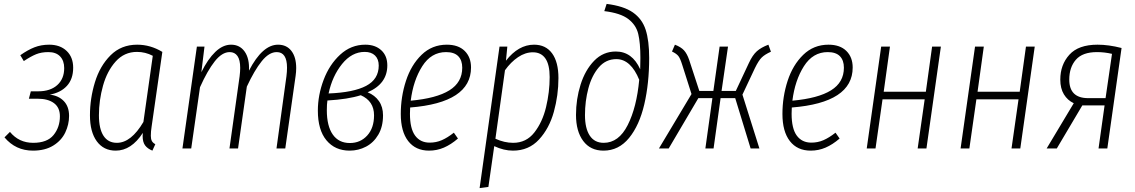

<svg xmlns="http://www.w3.org/2000/svg" viewBox="-20 -761 5819 984"><path d="M355 -414Q355 -356 323 -321Q291 -286 235 -276Q280 -271 307 -243Q334 -215 334 -167Q334 -123 314.5 -82Q295 -41 253 -15Q211 11 149 11Q60 11 3 -57L31 -85Q77 -29 150 -29Q222 -29 254.5 -69Q287 -109 287 -165Q287 -210 256.5 -232.5Q226 -255 174 -255H128L138 -293H176Q238 -293 273.5 -325Q309 -357 309 -412Q309 -450 288 -472Q267 -494 228 -494Q192 -494 165 -483Q138 -472 102 -448L84 -478Q122 -505 156.5 -518.5Q191 -532 232 -532Q288 -532 321.5 -500Q355 -468 355 -414Z M812 -495 757 -112Q753 -87 753 -65Q753 -49 758 -39Q763 -29 776 -22L761 11Q736 1 723.5 -16Q711 -33 711 -64Q711 -74 712 -80Q653 11 573 11Q511 11 476 -37Q441 -85 441 -170Q441 -256 466.5 -339.5Q492 -423 546.5 -477.5Q601 -532 683 -532Q751 -532 812 -495ZM487 -170Q487 -101 510.5 -65Q534 -29 579 -29Q652 -29 715 -136L763 -475Q725 -495 682 -495Q617 -495 573 -446Q529 -397 508 -322Q487 -247 487 -170Z M1498 -412Q1498 -393 1495 -372L1442 0H1397L1448 -370Q1451 -394 1451 -414Q1451 -494 1398 -494Q1359 -494 1321.5 -447.5Q1284 -401 1245 -317L1200 0H1156L1208 -370Q1211 -394 1211 -413Q1211 -454 1197 -474Q1183 -494 1157 -494Q1118 -494 1080.5 -446.5Q1043 -399 1005 -314L960 0H915L989 -522H1028L1012 -391Q1045 -458 1083.5 -495Q1122 -532 1164 -532Q1209 -532 1234 -496.5Q1259 -461 1256 -399Q1325 -532 1405 -532Q1449 -532 1473.5 -500Q1498 -468 1498 -412Z M1965 -426Q1965 -331 1864 -288Q1901 -273 1922 -243Q1943 -213 1943 -170Q1943 -112 1919 -71Q1895 -30 1856 -9.5Q1817 11 1772 11Q1697 11 1653 -42Q1609 -95 1609 -194Q1609 -273 1638.5 -351.5Q1668 -430 1723.5 -481Q1779 -532 1852 -532Q1903 -532 1934 -503.5Q1965 -475 1965 -426ZM1664 -282Q1792 -287 1856.5 -321Q1921 -355 1921 -425Q1921 -458 1902 -476.5Q1883 -495 1849 -495Q1783 -495 1733 -433Q1683 -371 1664 -282ZM1658 -246Q1655 -227 1655 -196Q1655 -115 1685.5 -71.5Q1716 -28 1773 -28Q1827 -28 1862 -66.5Q1897 -105 1897 -170Q1897 -243 1829 -273Q1763 -252 1658 -246Z M2082 -210Q2081 -199 2081 -178Q2081 -102 2107.5 -66Q2134 -30 2182 -30Q2215 -30 2244 -42.5Q2273 -55 2306 -81L2327 -51Q2291 -20 2255 -4.5Q2219 11 2179 11Q2110 11 2072 -38Q2034 -87 2034 -177Q2034 -265 2060.5 -346.5Q2087 -428 2140.5 -480Q2194 -532 2270 -532Q2329 -532 2361.5 -500Q2394 -468 2394 -415Q2394 -235 2082 -210ZM2085 -245Q2217 -257 2283 -298Q2349 -339 2349 -414Q2349 -452 2328.5 -473Q2308 -494 2266 -494Q2190 -494 2144 -421.5Q2098 -349 2085 -245Z M2540 -522H2580L2573 -450Q2637 -532 2717 -532Q2777 -532 2809.5 -487.5Q2842 -443 2842 -361Q2842 -273 2818.5 -188Q2795 -103 2742.5 -46Q2690 11 2609 11Q2562 11 2513 -12L2483 197L2438 203ZM2797 -366Q2797 -430 2775 -461.5Q2753 -493 2711 -493Q2672 -493 2635 -468Q2598 -443 2568 -401L2519 -50Q2565 -29 2610 -29Q2677 -29 2718.5 -82Q2760 -135 2778.5 -212Q2797 -289 2797 -366Z M2932 -172Q2932 -253 2955.5 -327.5Q2979 -402 3025 -449.5Q3071 -497 3136 -497Q3220 -497 3261 -406Q3262 -427 3262 -464Q3262 -541 3251 -587Q3240 -633 3200 -663.5Q3160 -694 3077 -704L3089 -741Q3177 -730 3224 -697Q3271 -664 3289 -608.5Q3307 -553 3307 -464Q3307 -334 3282 -226.5Q3257 -119 3204 -54Q3151 11 3073 11Q3006 11 2969 -38.5Q2932 -88 2932 -172ZM3256 -352Q3235 -404 3205.5 -431Q3176 -458 3139 -458Q3085 -458 3049 -416Q3013 -374 2995.5 -308.5Q2978 -243 2978 -171Q2978 -103 3002.5 -66Q3027 -29 3074 -29Q3151 -29 3197 -120Q3243 -211 3256 -352Z M3931 -496Q3900 -482 3884 -466.5Q3868 -451 3849 -412L3785 -276L3872 0H3827L3748 -258H3673L3637 0H3595L3631 -258H3559L3407 0H3357L3524 -279L3476 -430Q3466 -462 3456.5 -474Q3447 -486 3424 -497L3439 -532Q3470 -520 3485.5 -503Q3501 -486 3512 -454L3564 -295H3636L3668 -522H3711L3678 -295H3751L3818 -438Q3837 -479 3859 -498.5Q3881 -518 3918 -532Z M4038 -210Q4037 -199 4037 -178Q4037 -102 4063.5 -66Q4090 -30 4138 -30Q4171 -30 4200 -42.5Q4229 -55 4262 -81L4283 -51Q4247 -20 4211 -4.5Q4175 11 4135 11Q4066 11 4028 -38Q3990 -87 3990 -177Q3990 -265 4016.5 -346.5Q4043 -428 4096.5 -480Q4150 -532 4226 -532Q4285 -532 4317.5 -500Q4350 -468 4350 -415Q4350 -235 4038 -210ZM4041 -245Q4173 -257 4239 -298Q4305 -339 4305 -414Q4305 -452 4284.5 -473Q4264 -494 4222 -494Q4146 -494 4100 -421.5Q4054 -349 4041 -245Z M4683 0 4719 -252H4503L4467 0H4422L4496 -522H4541L4509 -291H4725L4757 -522H4802L4728 0Z M5164 0 5200 -252H4984L4948 0H4903L4977 -522H5022L4990 -291H5206L5238 -522H5283L5209 0Z M5728 -515 5655 0H5610L5641 -221H5527L5396 0H5344L5483 -232Q5451 -247 5432.5 -277.5Q5414 -308 5414 -353Q5414 -429 5460.5 -480.5Q5507 -532 5605 -532Q5662 -532 5728 -515ZM5460 -353Q5460 -258 5557 -258H5646L5679 -485Q5641 -494 5602 -494Q5528 -494 5494 -455Q5460 -416 5460 -353Z"/></svg>

Font: Fira Sans Extra Condensed ExtraLight
Style: Italic
Weight: 275
Width: 3
Italic angle: -8°
Designer: Carrois Corporate & Edenspiekermann AG
Foundry: Carrois Corporate GbR & Edenspiekermann AG
Version: Version 4.203